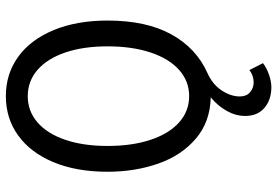

<svg xmlns="http://www.w3.org/2000/svg" viewBox="-162 -550 925 640"><g transform="rotate(-90 300.0 -229.5)"><path d="M234 126Q234 94 251 64Q268 34 296 11Q214 9 158 -39Q102 -87 75 -164.5Q48 -242 48 -333Q48 -437 80 -513.5Q112 -590 169 -631Q226 -672 300 -672Q374 -672 431 -631Q488 -590 520 -513Q552 -436 552 -333Q552 -204 506 -120.5Q460 -37 377 0Q339 17 319 47.5Q299 78 299 108Q299 130 313 142Q327 154 346 154Q368 154 387 140L410 185Q395 197 372 205Q349 213 330 213Q288 213 261 190Q234 167 234 126ZM466 -333Q466 -414 445.5 -474Q425 -534 387.5 -566.5Q350 -599 300 -599Q250 -599 212.5 -566.5Q175 -534 154.5 -474Q134 -414 134 -333Q134 -251 154.5 -189.5Q175 -128 212.5 -94.5Q250 -61 300 -61Q350 -61 387.5 -94.5Q425 -128 445.5 -189.5Q466 -251 466 -333Z"/></g></svg>

Font: Office Code Pro
Style: Regular
Weight: 400
Designer: Nathan Rutzky & Paul D. Hunt
Foundry: Adobe Systems Incorporated
Version: Version 1.004